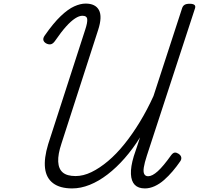

<svg xmlns="http://www.w3.org/2000/svg" viewBox="-20 -1035 1110 1072"><path d="M383 17Q315 17 276.5 -12Q238 -41 231.5 -96Q225 -151 249 -230L456 -870Q469 -909 467 -928Q465 -947 440 -947Q422 -947 399 -932Q376 -917 349 -887Q322 -857 289 -809Q277 -791 264.5 -788Q252 -785 237 -793Q224 -801 222 -812Q220 -823 230 -837Q278 -906 319 -945Q360 -984 394.5 -999.5Q429 -1015 458 -1015Q513 -1015 532.5 -978.5Q552 -942 528 -868L323 -233Q303 -173 305 -132.5Q307 -92 330.5 -72Q354 -52 402 -52Q445 -52 490.5 -74Q536 -96 583 -135.5Q630 -175 675 -231Q720 -287 761 -354.5Q802 -422 837 -499L997 -990Q1001 -1002 1010.5 -1008Q1020 -1014 1039 -1014Q1057 -1014 1065 -1008Q1073 -1002 1069 -989L800 -166Q787 -126 783 -100.5Q779 -75 785.5 -63Q792 -51 807 -51Q830 -51 861 -79Q892 -107 936 -169Q946 -182 955.5 -183Q965 -184 976 -177Q990 -168 992 -156.5Q994 -145 986 -134Q967 -106 944 -79Q921 -52 896 -30Q871 -8 843.5 4.5Q816 17 789 17Q752 17 732.5 -3Q713 -23 711 -63Q709 -103 727 -163Q736 -190 745 -216.5Q754 -243 762 -268Q722 -204 676 -151.5Q630 -99 580.5 -61Q531 -23 481 -3Q431 17 383 17Z"/></svg>

Font: Playwrite US Trad Light
Style: Regular
Weight: 300
Designer: Veronika Burian, José Scaglione
Foundry: TypeTogether
Version: Version 1.003